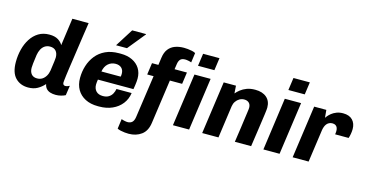

<svg xmlns="http://www.w3.org/2000/svg" viewBox="-92 -1188 3423 1800"><g transform="rotate(15 1620.0 -287.5)"><path d="M199 10Q122 10 74.5 -39.5Q27 -89 27 -192Q27 -256 42 -315Q57 -374 87 -420.5Q117 -467 161.5 -494Q206 -521 266 -521Q319 -521 351 -501Q383 -481 397 -454L434 -720H592Q582 -653 572.5 -589.5Q563 -526 555 -468.5Q547 -411 539.5 -360.5Q532 -310 526 -268.5Q520 -227 516 -196Q512 -165 510 -145.5Q508 -126 508 -121Q508 -108 514.5 -101Q521 -94 533 -94Q543 -94 554.5 -98Q566 -102 574 -107L560 -12Q543 -3 518 3.5Q493 10 467 10Q437 10 413.5 2.5Q390 -5 375 -21.5Q360 -38 355 -65Q326 -32 288.5 -11Q251 10 199 10ZM258 -94Q287 -94 308 -107.5Q329 -121 343 -144.5Q357 -168 362 -199Q371 -263 374.5 -290.5Q378 -318 378 -328Q378 -369 358 -391.5Q338 -414 301 -414Q272 -414 250.5 -400Q229 -386 216 -361Q203 -336 198 -305Q190 -250 187 -220Q184 -190 184 -178Q184 -139 203 -116.5Q222 -94 258 -94Z M876 10Q805 10 753.5 -16.5Q702 -43 674.5 -90.5Q647 -138 647 -203Q647 -265 665 -322Q683 -379 719 -424Q755 -469 810.5 -495Q866 -521 941 -521H959Q1023 -521 1070.5 -498Q1118 -475 1144 -433.5Q1170 -392 1170 -336Q1170 -321 1168.5 -305.5Q1167 -290 1164.5 -272Q1162 -254 1158 -231H813Q811 -219 809.5 -205.5Q808 -192 808 -182Q808 -142 831 -118Q854 -94 897 -94Q931 -94 953.5 -108Q976 -122 988 -144.5Q1000 -167 1004 -191H1151Q1143 -131 1107.5 -85.5Q1072 -40 1016 -15Q960 10 889 10ZM825 -313H1012Q1014 -321 1014.5 -327.5Q1015 -334 1015 -342Q1015 -377 994 -397Q973 -417 936 -417Q895 -417 864.5 -390.5Q834 -364 825 -313ZM894 -586 1004 -760H1138L1139 -757L1000 -586Z M1222 185Q1205 185 1184.5 183Q1164 181 1144 176.5Q1124 172 1111 165L1124 69Q1135 74 1153.5 78Q1172 82 1184 82Q1212 82 1228.5 66Q1245 50 1250 15L1309 -397H1247L1263 -511H1325L1335 -583Q1342 -636 1367 -668Q1392 -700 1430.5 -714Q1469 -728 1516 -728Q1532 -728 1553 -726Q1574 -724 1595 -719.5Q1616 -715 1629 -707L1616 -613Q1604 -618 1586 -621.5Q1568 -625 1555 -625Q1525 -625 1510 -610.5Q1495 -596 1490 -565L1482 -511H1602L1586 -397H1467L1407 29Q1396 110 1345 147.5Q1294 185 1222 185ZM1603 0 1675 -511H1832L1760 0ZM1686 -599 1703 -720H1862L1845 -599Z M1887 0 1959 -511H2078L2083 -437Q2099 -456 2123.5 -475.5Q2148 -495 2182.5 -508Q2217 -521 2264 -521Q2334 -521 2374.5 -486Q2415 -451 2415 -388Q2415 -380 2413.5 -365Q2412 -350 2408.5 -324Q2405 -298 2399 -256Q2393 -214 2384 -151Q2375 -88 2362 0H2204Q2217 -86 2225 -144.5Q2233 -203 2238 -239.5Q2243 -276 2246 -296.5Q2249 -317 2250 -327Q2251 -337 2251 -343Q2251 -373 2234 -389.5Q2217 -406 2187 -406Q2163 -406 2142 -394Q2121 -382 2107 -361.5Q2093 -341 2089 -315L2045 0Z M2481 0 2552 -511H2710L2638 0ZM2563 -599 2580 -720H2739L2722 -599Z M2765 0 2837 -511H2955L2962 -436Q2965 -441 2976 -454.5Q2987 -468 3006 -483.5Q3025 -499 3053 -510Q3081 -521 3116 -521Q3177 -521 3208.5 -488Q3240 -455 3240 -401Q3240 -377 3235.5 -352.5Q3231 -328 3225 -311H3094Q3096 -321 3096.5 -330.5Q3097 -340 3097 -346Q3097 -362 3091.5 -375.5Q3086 -389 3074 -396.5Q3062 -404 3043 -404Q3026 -404 3012 -397Q2998 -390 2988.5 -378Q2979 -366 2973.5 -351Q2968 -336 2965 -319L2920 0Z"/></g></svg>

Font: Chivo Medium
Style: Bold Italic
Weight: 700
Italic angle: -8.05°
Version: Version 2.002